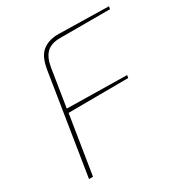

<svg xmlns="http://www.w3.org/2000/svg" viewBox="-169 -865 957 998"><g transform="rotate(-30 309.5 -366.0)"><path d="M175 -598Q187 -676 225 -704.5Q263 -733 321 -732L619 -726L616 -710H316Q265 -710 237 -685Q209 -660 199 -602L163 -375L522 -369L519 -353L160 -351L104 0H80Z"/></g></svg>

Font: Exo Thin
Style: Italic
Weight: 250
Italic angle: -9°
Designer: Natanael Gama
Foundry: Natanael Gama
Version: Version 1.500; ttfautohint (v1.6)